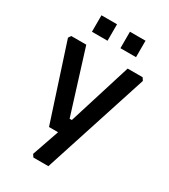

<svg xmlns="http://www.w3.org/2000/svg" viewBox="-220 -820 984 1121"><g transform="rotate(30 271.5 -259.0)"><path d="M19 -507 31 -525H132L264 -102H279L411 -525H512L524 -507L295 200H194L182 182L245 0H184ZM123 -607V-718H228V-607ZM315 -607V-718H420V-607Z"/></g></svg>

Font: Oxanium ExtraLight SemiBold
Style: Regular
Weight: 600
Version: Version 2.000